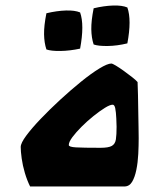

<svg xmlns="http://www.w3.org/2000/svg" viewBox="-20 -675 577 695"><path d="M402 -216Q402 -223 401 -246Q400 -269 397 -284Q394 -296 388 -296Q378 -296 359.5 -284.5Q341 -273 318.5 -255Q296 -237 275.5 -216.5Q255 -196 242 -178.5Q229 -161 229 -150Q229 -143 255 -141.5Q281 -140 344 -140Q373 -140 385 -147Q397 -154 399.5 -170.5Q402 -187 402 -216ZM430 0Q396 0 351.5 0Q307 0 259.5 0Q212 0 167.5 0Q123 0 89 0Q78 -22 70 -49Q62 -76 58.5 -101.5Q55 -127 55 -143Q55 -157 75 -184Q95 -211 127.5 -245Q160 -279 198 -314Q236 -349 273 -379Q310 -409 339.5 -427Q369 -445 383 -445Q387 -445 399.5 -437.5Q412 -430 428 -418.5Q444 -407 458 -396Q472 -385 478 -378Q479 -359 479.5 -330.5Q480 -302 480.5 -271Q481 -240 481.5 -214.5Q482 -189 482 -175Q482 -148 480.5 -117.5Q479 -87 473.5 -60Q468 -33 458 -16.5Q448 0 430 0ZM148 -496Q140 -520 139.5 -551Q139 -582 148 -627Q186 -636 218.5 -637Q251 -638 270 -630Q286 -585 270 -499Q233 -491 199 -490.5Q165 -490 148 -496ZM319 -514Q311 -538 310.5 -569Q310 -600 319 -645Q357 -654 389.5 -655Q422 -656 441 -648Q457 -603 441 -518Q404 -509 370 -508.5Q336 -508 319 -514Z"/></svg>

Font: Ruwudu
Style: Bold
Weight: 700
Designer: Becca Hirsbrunner Spalinger
Foundry: SIL International
Version: Version 3.000